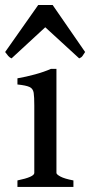

<svg xmlns="http://www.w3.org/2000/svg" viewBox="-36 -742 357 762"><path d="M33.2 0V-25.9Q100.1 -39.6 100.1 -55.7V-323.7Q100.1 -356.9 97.7 -373.5Q95.2 -390.1 81.3 -396.7Q67.4 -403.3 33.2 -406.7V-431.2Q67.4 -437 103 -446.8Q138.7 -456.5 166.5 -468.8H188V-55.7Q188 -49.8 203.9 -41.3Q219.7 -32.7 255.4 -25.9V0ZM301.8 -535.6Q295.9 -526.4 291.5 -520Q287.1 -513.7 278.3 -510.3L143.6 -633.8L9.8 -510.3Q2 -513.7 -3.4 -520Q-8.8 -526.4 -15.6 -535.6L115.7 -722.2H172.9Z"/></svg>

Font: Gentium Book Plus
Style: Regular
Weight: 400
Designer: Victor Gaultney, Annie Olsen, Iska Routamaa, Becca Hirsbrunner
Foundry: SIL International
Version: Version 6.101